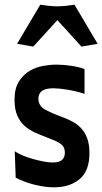

<svg xmlns="http://www.w3.org/2000/svg" viewBox="-20 -788 437 820"><path d="M205 -94Q233 -94 245 -105Q257 -116 257 -136Q257 -149 252.5 -158Q248 -167 238.5 -174Q229 -181 214 -187.5Q199 -194 178 -202Q154 -211 129.5 -222Q105 -233 85.5 -250Q66 -267 54 -294Q42 -321 42 -362Q42 -410 60.5 -439.5Q79 -469 106 -485Q133 -501 164 -506.5Q195 -512 221 -512Q250 -512 284 -507Q318 -502 341 -493V-387Q324 -393 305 -397.5Q286 -402 268 -405Q250 -408 234 -409.5Q218 -411 208 -411Q144 -411 144 -367Q144 -336 172 -320.5Q200 -305 241 -290Q266 -281 288 -269.5Q310 -258 326.5 -240.5Q343 -223 352.5 -197Q362 -171 362 -134Q362 -58 320 -23Q278 12 211 12Q175 12 132 2Q89 -8 47 -29L43 -142Q56 -133 76 -124.5Q96 -116 119 -109.5Q142 -103 164.5 -98.5Q187 -94 205 -94ZM152 -768Q163 -766 185 -763.5Q207 -761 225 -761Q243 -761 265 -763.5Q287 -766 298 -768L397 -601L328 -589L225 -702L122 -589L53 -601Z"/></svg>

Font: Cantora One
Style: Regular
Weight: 400
Designer: Pablo Impallari, Rodrigo Fuenzalida
Foundry: Pablo Impallari
Version: Version 1.002; ttfautohint (v0.8) -G 200 -r 50